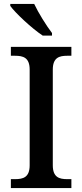

<svg xmlns="http://www.w3.org/2000/svg" viewBox="-20 -951 416 971"><path d="M196 -771H243V-784C214 -822 174 -886 153 -931H32V-921C57 -886 141 -807 196 -771ZM35 0H341V-45H320C280 -45 247 -54 247 -115V-599C247 -660 280 -669 320 -669H341V-714H35V-669H56C97 -669 130 -660 130 -599V-115C130 -54 97 -45 56 -45H35Z"/></svg>

Font: Noto Serif Thai Medium
Style: Regular
Weight: 500
Designer: Monotype Design Team
Foundry: Monotype Imaging Inc.
Version: Version 1.901;PS 001.901;hotconv 1.0.88;makeotf.lib2.5.64775